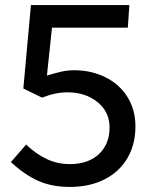

<svg xmlns="http://www.w3.org/2000/svg" viewBox="-20 -724 614 757"><path d="M246 -360Q317 -360 364.5 -321.5Q412 -283 412 -221Q412 -156 370 -116.5Q328 -77 255 -77Q207 -77 165 -96.5Q123 -116 83 -154L23 -85Q77 -35 130.5 -11Q184 13 256 13Q333 13 391.5 -16.5Q450 -46 482 -100Q514 -154 514 -225Q514 -292 482 -342.5Q450 -393 394.5 -420Q339 -447 273 -447Q247 -447 224 -442Q201 -437 165 -426L185 -615H484L490 -704H102L72 -375L146 -339Q198 -360 246 -360Z"/></svg>

Font: Geom
Style: Regular
Weight: 400
Version: Version 1.102